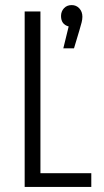

<svg xmlns="http://www.w3.org/2000/svg" viewBox="-20 -735 410 755"><path d="M77 0V-690H139V-54H339V0ZM304 -669Q304 -659 301 -647Q298 -635 292 -615L271 -545H229L250 -631Q220 -639 220 -672Q220 -690 231.5 -702.5Q243 -715 262 -715Q280 -715 292 -702Q304 -689 304 -669Z"/></svg>

Font: Radio Canada Condensed Light
Style: Regular
Weight: 300
Width: 3
Designer: Charles Daoud, Etienne Aubert Bonn, Alexandre Saumier Demers, Jacques Le Bailly
Foundry: Radio-Canada
Version: Version 2.104; ttfautohint (v1.8.4.7-5d5b);gftools[0.9.28.de